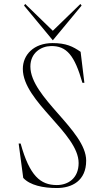

<svg xmlns="http://www.w3.org/2000/svg" viewBox="-20 -932 532 967"><path d="M266 15C342 15 414 -21 414 -123C414 -275 133 -441 133 -597C133 -666 187 -699 236 -700C316 -702 356 -652 395 -515H405L386 -671C347 -698 313 -715 245 -715C150 -715 95 -656 95 -585C95 -420 376 -261 376 -111C376 -34 323 0 266 0C184 0 129 -46 84 -209H74L97 -36C131 1 197 15 266 15ZM101 -904 246 -729 391 -904 385 -912 246 -777 107 -912Z"/></svg>

Font: Sprat Condensed Thin
Style: Regular
Weight: 100
Width: 3
Designer: Ethan Nakache
Foundry: Collletttivo
Version: Version 2.000;Glyphs 3.2 (3217)